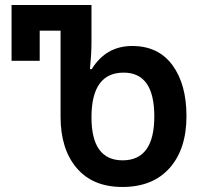

<svg xmlns="http://www.w3.org/2000/svg" viewBox="-20 -734 812 764"><path d="M467 10Q588 10 655 -65.5Q722 -141 722 -272Q722 -399 666 -475Q610 -551 506 -551Q402 -551 345 -459H338Q344 -520 344 -565V-714H26V-492H138V-612H221V-269Q221 -141 285 -65.5Q349 10 467 10ZM468 -96Q344 -96 344 -267Q344 -445 472 -445Q594 -445 594 -271Q594 -96 468 -96Z"/></svg>

Font: Noto Sans Georgian SemiCondensed Semi
Style: Regular
Weight: 600
Width: 4
Designer: Monotype Design Team
Foundry: Monotype Imaging Inc.
Version: Version 1.901